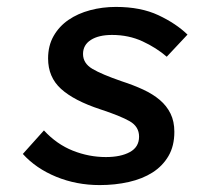

<svg xmlns="http://www.w3.org/2000/svg" viewBox="-20 -523 640 555"><path d="M268 12Q201 12 142.5 -12Q84 -36 46 -78L107 -146Q144 -106 190.5 -87.5Q237 -69 286 -69Q329 -69 355.5 -83.5Q382 -98 382 -128Q382 -157 355 -172.5Q328 -188 270 -207Q194 -232 156.5 -266Q119 -300 119 -354Q119 -391 135 -419Q151 -447 178 -465.5Q205 -484 240.5 -493.5Q276 -503 315 -503Q387 -503 438 -479Q489 -455 522 -423L462 -359Q432 -385 392 -403.5Q352 -422 304 -422Q265 -422 242.5 -407.5Q220 -393 220 -367Q220 -340 247 -324Q274 -308 332 -288Q366 -277 394 -264Q422 -251 442 -234Q462 -217 473 -194.5Q484 -172 484 -142Q484 -101 467 -72Q450 -43 421 -24.5Q392 -6 352.5 3Q313 12 268 12Z"/></svg>

Font: Source Code Pro Semibold
Style: Italic
Weight: 600
Italic angle: -11°
Monospace: yes
Designer: Paul D. Hunt, Teo Tuominen
Foundry: Adobe Systems Incorporated
Version: Version 1.050;PS 1.000;hotconv 16.6.51;makeotf.lib2.5.65220